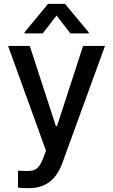

<svg xmlns="http://www.w3.org/2000/svg" viewBox="-20 -766 580 985"><path d="M72.3 196.3V109.4Q95.7 111.3 119.1 111.3Q139.2 111.3 152.3 107.4Q165.5 103.5 178.5 88.4Q191.4 73.2 203.1 42L215.8 6.8L21.5 -530.3H132.8L266.6 -119.1H272.5L406.2 -530.3H518.6L299.8 70.3Q276.9 134.3 234.6 166.7Q192.4 199.2 127.9 199.2Q92.8 199.2 72.3 196.3ZM270.5 -686.5 199.2 -594.7H105.5V-599.6L226.6 -746.1H313.5L435.5 -599.6V-594.7H340.8Z"/></svg>

Font: Pretendard Std Medium
Style: Regular
Weight: 500
Designer: Base glyphs from Inter by Rasmus Andersson; Hangeul glyphs from Noto Sans CJK(Source Han Sans) by Jang Soo-young and Kan
Foundry: Kil Hyung-jin
Version: Version 1.309